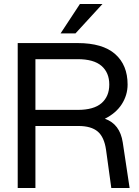

<svg xmlns="http://www.w3.org/2000/svg" viewBox="-20 -934 692 954"><path d="M68 -720H366Q490 -720 552 -665.5Q614 -611 614 -514Q614 -462 585.5 -417Q557 -372 501 -344Q576 -318 590 -226L624 0H533L507 -189Q498 -253 465.5 -280.5Q433 -308 370 -308H156V0H68ZM366 -388Q446 -388 484.5 -421.5Q523 -455 523 -514Q523 -573 484.5 -606.5Q446 -640 366 -640H156V-388ZM377 -914H489L355 -768H281Z"/></svg>

Font: Aspekta 400
Style: Regular
Weight: 400
Designer: Ivo Dolenc
Version: Version 2.000